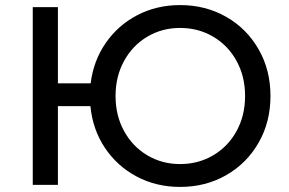

<svg xmlns="http://www.w3.org/2000/svg" viewBox="-20 -728 1139 756"><path d="M1045 -350Q1045 -248 998.5 -166.5Q952 -85 871 -38.5Q790 8 689 8Q595 8 518 -33Q441 -74 393 -146Q345 -218 336 -310H208V0H109V-700H208V-400H337Q348 -489 396.5 -559Q445 -629 521 -668.5Q597 -708 689 -708Q790 -708 871 -661.5Q952 -615 998.5 -533.5Q1045 -452 1045 -350ZM945 -350Q945 -427 911.5 -488Q878 -549 819.5 -583.5Q761 -618 689 -618Q618 -618 560 -583.5Q502 -549 468.5 -488Q435 -427 435 -350Q435 -273 468.5 -212Q502 -151 560 -116.5Q618 -82 689 -82Q761 -82 819.5 -116.5Q878 -151 911.5 -212Q945 -273 945 -350Z"/></svg>

Font: CMG Sans Medium
Style: Regular
Weight: 500
Designer: Julieta Ulanovsky
Foundry: Julieta Ulanovsky
Version: Version 7.200